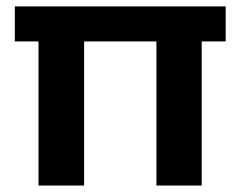

<svg xmlns="http://www.w3.org/2000/svg" viewBox="-20 -574 746 594"><path d="M678.2 -445.8H604V0H463.9V-445.8H240.2V0H99.1V-445.8H25.9V-554.2H678.2Z"/></svg>

Font: PoppinsZ SemiBold
Style: Regular
Weight: 600
Designer: Ninad Kale (Devanagari), Jonny Pinhorn (Latin)
Foundry: Indian Type Foundry
Version: Version 3.002;FEAKit 1.0